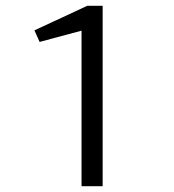

<svg xmlns="http://www.w3.org/2000/svg" viewBox="-20 -644 603 664"><path d="M262 0V-538L117 -499L99 -539L282 -624H335V0Z"/></svg>

Font: Inconsolata SemiExpanded
Style: Regular
Weight: 400
Width: 6
Monospace: yes
Designer: Raph Levien, Cyreal, Brenton Simpson
Foundry: Raph Levien, Cyreal, Google
Version: Version 3.100; ttfautohint (v1.8.4.7-5d5b)